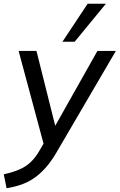

<svg xmlns="http://www.w3.org/2000/svg" viewBox="-51 -774 636 1021"><path d="M-16 227 -31 153Q18 142 51.5 127.5Q85 113 110 90Q135 67 156 32L191 -28L186 10L48 -503H143L251 -72H224L467 -503H565L248 39Q219 88 189 121Q159 154 127.5 175Q96 196 61 208Q26 220 -16 227ZM281 -552 415 -754H512L346 -552Z"/></svg>

Font: Mulish ExtraLight Medium
Style: Italic
Weight: 500
Italic angle: -9°
Version: Version 3.603